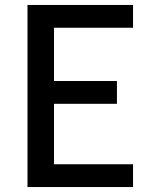

<svg xmlns="http://www.w3.org/2000/svg" viewBox="-20 -755 640 775"><path d="M91 0V-735H517V-643H198V-428H452V-336H198V-92H517V0Z"/></svg>

Font: Iosevka Custom SmBdEx
Style: Regular
Weight: 600
Width: 7
Monospace: yes
Designer: Belleve Invis
Foundry: Belleve Invis
Version: Version 11.2.4; ttfautohint (v1.8.4)